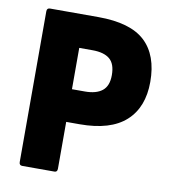

<svg xmlns="http://www.w3.org/2000/svg" viewBox="-76 -721 704 787"><g transform="rotate(10 276.0 -327.5)"><path d="M69 0Q56 0 56 -14V-641Q56 -655 69 -655H270Q404 -655 465 -598Q526 -541 526 -430Q526 -324 462.5 -266.5Q399 -209 271 -209H215V-14Q215 0 203 0ZM215 -345H269Q316 -345 341 -365Q366 -385 366 -430Q366 -477 342 -497Q318 -517 270 -517H215Z"/></g></svg>

Font: Sofia Sans Semi Condensed Black
Style: Regular
Weight: 900
Designer: Botio Nikoltchev, Ani Petrova
Foundry: lettersoup
Version: Version 4.100; ttfautohint (v1.8.4.7-5d5b)